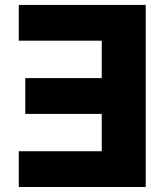

<svg xmlns="http://www.w3.org/2000/svg" viewBox="-20 -747 657 767"><path d="M386.4 -142.8V-291.9H81V-435H386.4V-584.5H55V-727.3H562.1V0H55V-142.8Z"/></svg>

Font: Inter P Extra Bold
Style: Regular
Weight: 800
Designer: Rasmus Andersson
Foundry: rsms
Version: Version 3.018;git-588b23468